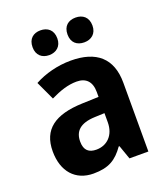

<svg xmlns="http://www.w3.org/2000/svg" viewBox="-139 -940 832 955"><g transform="rotate(-20 277.0 -463.0)"><path d="M121 -777C121 -734 149 -712 186 -712C223 -712 252 -734 252 -777C252 -822 223 -843 186 -843C149 -843 121 -822 121 -777ZM306 -777C306 -734 333 -712 372 -712C409 -712 438 -734 438 -777C438 -822 409 -843 372 -843C334 -843 306 -822 306 -777ZM276 -650C207 -650 138 -632 83 -602L129 -503C178 -527 222 -542 268 -542C317 -542 345 -514 345 -459V-433L258 -430C112 -425 38 -372 38 -256C38 -149 97 -83 192 -83C273 -83 314 -109 355 -167H359L385 -93H485V-457C485 -587 411 -650 276 -650ZM294 -345 345 -347V-299C345 -230 302 -190 246 -190C207 -190 183 -208 183 -255C183 -308 213 -342 294 -345Z"/></g></svg>

Font: Noto Sans Kannada UI SemiCondensed
Style: Bold
Weight: 700
Width: 4
Designer: Jelle Bosma - Monotype Design Team
Foundry: Monotype Imaging Inc.
Version: Version 2.005